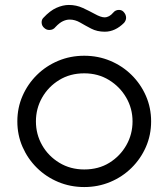

<svg xmlns="http://www.w3.org/2000/svg" viewBox="-20 -737 680 775"><path d="M403 -609Q372 -609 348 -621.5Q324 -634 303.5 -646Q283 -658 261 -658Q248 -658 234 -651.5Q220 -645 204 -628Q195 -616 179 -616Q168 -616 160 -623Q148 -632 148 -647Q148 -658 155 -665Q182 -694 208 -705.5Q234 -717 258 -717Q288 -717 314 -705Q340 -693 362 -681Q387 -667 402 -667Q421 -667 437 -686Q446 -697 460 -697Q471 -697 478 -690Q489 -679 489 -665Q489 -655 481 -645Q445 -609 403 -609ZM320 18Q264 18 215 -2.5Q166 -23 129 -59.5Q92 -96 71 -144Q50 -192 50 -247Q50 -302 71 -350Q92 -398 129 -434.5Q166 -471 215 -491.5Q264 -512 320 -512Q376 -512 425 -491.5Q474 -471 511 -434.5Q548 -398 569 -350Q590 -302 590 -247Q590 -192 569 -144Q548 -96 511 -59.5Q474 -23 425 -2.5Q376 18 320 18ZM320 -53Q378 -53 421.5 -80Q465 -107 490 -151Q515 -195 515 -247Q515 -299 489.5 -343Q464 -387 420 -414Q376 -441 320 -441Q263 -441 219 -414Q175 -387 150 -343Q125 -299 125 -247Q125 -195 150 -151Q175 -107 219.5 -80Q264 -53 320 -53Z"/></svg>

Font: Kiwi Maru
Style: Regular
Weight: 400
Designer: Hiroki-Chan
Version: Version 1.100